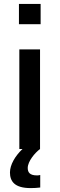

<svg xmlns="http://www.w3.org/2000/svg" viewBox="-20 -763 305 983"><path d="M188 -743H77V-639H188ZM122 97C122 63 159 19 185 0V-510H79V0H95C57 36 31 81 31 120C31 164 53 200 137 200C154 200 171 199 186 197V133C179 135 173 135 169 135C132 135 122 119 122 97Z"/></svg>

Font: Saira UNSAM Medium
Style: Regular
Weight: 500
Designer: Hector Gatti with collaboration of the Omnibus-Type team
Foundry: Omnibus-Type
Version: Version 0.072;PS 000.072;hotconv 1.0.88;makeotf.lib2.5.64775